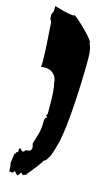

<svg xmlns="http://www.w3.org/2000/svg" viewBox="-145 -889 628 1078"><g transform="rotate(15 169.0 -349.5)"><path d="M26.4 -762.2 25.4 -780.8V-787.1L34.2 -806.6Q34.2 -825.7 35.2 -836.9Q44.9 -834.5 69.3 -827.1Q120.6 -813 147.5 -812L152.8 -815.9Q176.3 -800.8 226.8 -750.2Q277.3 -699.7 277.3 -684.6L270 -690.4Q290 -666.5 290 -601.1Q290 -475.1 281 -331.5Q272 -188 254.9 -108.9Q254.4 -107.4 249.5 -89.4Q244.6 -71.3 242.9 -65.2Q241.2 -59.1 236.1 -43.2Q231 -27.3 227.1 -19.5Q215.3 4.9 204.1 16.1L203.6 17.1L199.7 14.6L174.8 52.2L133.3 104.5L123.5 115.2H130.4L103.5 127.9L93.8 115.2L74.7 137.7L55.7 116.7L44.4 128.9L25.4 127Q25.4 93.3 20.5 83Q20.5 70.3 24.4 48.1Q28.3 25.9 28.8 20L35.2 21Q33.2 8.8 45.4 9.8V-12.7H54.7L64.9 -1.5H74.7L84 -12.7Q105.5 -12.7 110.6 -18.8Q115.7 -24.9 116.5 -31.2Q117.2 -37.6 116.5 -41.5Q115.7 -45.4 113.8 -51.8Q111.8 -58.1 111.8 -58.6Q116.2 -73.7 122.1 -92.3Q127.9 -110.8 130.1 -118.7Q132.3 -126.5 134.8 -139.6Q138.7 -160.2 138.7 -183.6Q138.7 -207 141.8 -212.6Q145 -218.3 150.4 -218.3Q150.4 -229 143.1 -229.5L150.4 -240.7V-285.2Q150.4 -388.2 139.6 -418.9Q139.6 -452.6 113.8 -473.4Q87.9 -494.1 45.9 -486.3Q50.8 -522.5 40.5 -669.4L37.6 -709V-710.9L36.1 -741.2Q36.1 -745.6 31.2 -752.2Q26.4 -758.8 26.4 -762.2Z"/></g></svg>

Font: Butcherman Caps
Style: Regular
Weight: 400
Version: Version 001.003